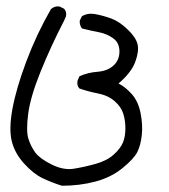

<svg xmlns="http://www.w3.org/2000/svg" viewBox="-20 -262 540 614"><path d="M178 332Q146 322 116.5 308Q87 294 57 261Q27 228 17.5 189Q8 150 20 85Q32 20 64.5 -66.5Q97 -153 143 -233Q156 -244 171 -241L185 -234Q194 -224 191 -210L185 -196Q143 -115 110 -33.5Q77 48 70 103Q63 158 71 182.5Q79 207 93 226Q107 245 145 264Q183 283 216.5 277.5Q250 272 286 262Q322 252 344 232Q366 212 373.5 193Q381 174 381 148.5Q381 123 374 101Q367 79 346 61Q325 43 294 37Q263 31 234 21Q225 12 228 -4L234 -18Q260 -30 292 -32.5Q324 -35 343 -52.5Q362 -70 362 -97.5Q362 -125 342 -139.5Q322 -154 296 -159Q270 -164 242 -171Q234 -182 235 -196L242 -210Q260 -221 284 -217Q311 -212 336.5 -202.5Q362 -193 388.5 -167.5Q415 -142 420 -120Q425 -98 412.5 -64Q400 -30 359 5Q381 16 401.5 39Q422 62 429.5 99.5Q437 137 433.5 169.5Q430 202 419.5 223.5Q409 245 372.5 275Q336 305 285.5 318.5Q235 332 178 332Z"/></svg>

Font: NaniFont Regular
Style: Regular
Weight: 400
Designer: Nanigashitei
Version: Version 1.036